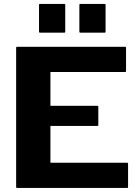

<svg xmlns="http://www.w3.org/2000/svg" viewBox="-20 -932 688 952"><path d="M230 -407.5H462.5Q467.5 -407.5 467.5 -402.5V-312.5Q467.5 -307.5 462.5 -307.5H230V-125H610Q615 -125 615 -120V-5Q615 0 610 0H65Q60 0 60 -5V-695Q60 -700 65 -700H600Q605 -700 605 -695V-580Q605 -575 600 -575H230ZM298.5 -770H178.5Q173.5 -770 173.5 -775V-907.5Q173.5 -912.5 178.5 -912.5H298.5Q303.5 -912.5 303.5 -907.5V-775Q303.5 -770 298.5 -770ZM498.5 -770H378.5Q373.5 -770 373.5 -775V-907.5Q373.5 -912.5 378.5 -912.5H498.5Q503.5 -912.5 503.5 -907.5V-775Q503.5 -770 498.5 -770Z"/></svg>

Font: MFEK Sans
Style: Bold
Weight: 700
Designer: Owen Earl
Foundry: indestructible type*
Version: Version 0.001; ttfautohint (v1.8.4.7-5d5b)